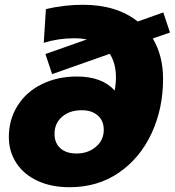

<svg xmlns="http://www.w3.org/2000/svg" viewBox="-20 -769 731 803"><path d="M619 -608Q662 -536 662 -439Q662 -315 614 -211.5Q566 -108 477.5 -47Q389 14 271 14Q195 14 137.5 -12.5Q80 -39 48.5 -87Q17 -135 17 -196Q17 -269 53.5 -327Q90 -385 155 -417Q220 -449 302 -449Q407 -449 460 -390L462 -405Q465 -426 465 -445Q465 -504 439 -544L198 -459L170 -543L343 -604Q318 -609 292 -609Q224 -609 163 -590L172 -731Q249 -749 327 -749Q468 -749 556 -679L663 -717L691 -633ZM414 -226Q414 -264 389 -286Q364 -308 322 -308Q271 -308 239.5 -280.5Q208 -253 208 -209Q208 -171 232.5 -149Q257 -127 300 -127Q348 -127 381 -155Q414 -183 414 -226Z"/></svg>

Font: Montserrat Alternates ExtraBold
Style: Italic
Weight: 800
Italic angle: -11.3°
Designer: Julieta Ulanovsky
Foundry: Julieta Ulanovsky
Version: Version 7.200